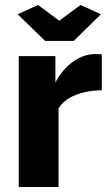

<svg xmlns="http://www.w3.org/2000/svg" viewBox="-20 -750 440 770"><path d="M132.8 -730 217.8 -667 303.2 -730 384.8 -692.9 275.9 -585.9H161.1L50.8 -692.9ZM388.2 -388.2Q328.1 -387.2 281.7 -368.4Q235.4 -349.6 214.8 -314.9V0H55.2V-524.9H202.1V-418.9Q229.5 -471.2 272 -502Q314.5 -532.7 361.8 -533.2Q382.3 -533.2 388.2 -532.2Z"/></svg>

Font: Rawline ExtraBold
Style: Regular
Weight: 800
Designer: Matt McInerney, Pablo Impallari, Rodrigo Fuenzalida
Foundry: Matt McInerney, Pablo Impallari, Rodrigo Fuenzalida
Version: Version 4.020;PS 004.020;hotconv 1.0.88;makeotf.lib2.5.64775